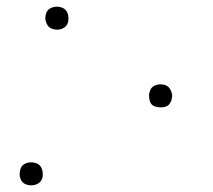

<svg xmlns="http://www.w3.org/2000/svg" viewBox="-20 -548 640 576"><path d="M151 -459Q143 -459 135.5 -462Q128 -465 123.5 -471Q119 -477 117 -485.5Q115 -494 117 -502Q118 -508 120.5 -513Q123 -518 128.5 -521.5Q134 -525 139.5 -526.5Q145 -528 151 -528Q159 -528 166.5 -525Q174 -522 178.5 -516Q183 -510 184.5 -501.5Q186 -493 185 -485Q184 -479 181 -474Q178 -469 173 -465.5Q168 -462 162.5 -460.5Q157 -459 151 -459ZM462 -226Q457 -226 451.5 -227Q446 -228 441.5 -230Q437 -232 434 -236Q431 -240 429.5 -244.5Q428 -249 427.5 -255Q427 -261 427 -264L428 -268Q429 -272 430 -275.5Q431 -279 433 -282Q435 -285 438 -287.5Q441 -290 444.5 -291.5Q448 -293 452.5 -294Q457 -295 459 -295H462Q466 -295 471 -294Q476 -293 480.5 -290.5Q485 -288 488 -284Q491 -280 493 -275.5Q495 -271 496 -265Q497 -259 496 -256L495 -252Q495 -248 493.5 -245Q492 -242 490 -238.5Q488 -235 485 -232.5Q482 -230 478 -228.5Q474 -227 470 -226.5Q466 -226 464 -226ZM73 8Q65 8 57.5 5Q50 2 45.5 -4Q41 -10 39.5 -18.5Q38 -27 40 -35Q41 -41 43.5 -46Q46 -51 51 -54.5Q56 -58 62 -59.5Q68 -61 74 -61Q82 -61 89.5 -58Q97 -55 101.5 -49Q106 -43 107.5 -34.5Q109 -26 108 -18Q107 -12 104 -7Q101 -2 96 1.5Q91 5 85 6.5Q79 8 73 8Z"/></svg>

Font: Iosevka Aile Thin Oblique
Style: Regular
Weight: 100
Italic angle: -9°
Designer: Belleve Invis
Foundry: Belleve Invis
Version: Version 31.1.0; ttfautohint (v1.8.4)